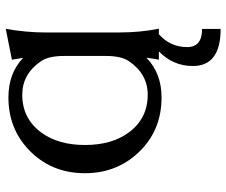

<svg xmlns="http://www.w3.org/2000/svg" viewBox="-82 -516 821 698"><g transform="rotate(-90 329.0 -166.5)"><path d="M334 -40.5Q409.7 -40.5 456.1 -108.9Q475.1 -136.7 475.1 -192.9V-344.2Q475.1 -400.4 456.1 -428.2Q409.7 -496.6 334 -496.6Q248 -496.6 197.3 -428.2Q151.4 -366.7 151.4 -268.6Q151.4 -170.4 197.3 -108.9Q248 -40.5 334 -40.5ZM574.2 0H554.2Q507.3 41.5 507.3 103Q507.3 157.2 573.2 157.2V224.6Q438.5 224.6 438.5 123.5Q438.5 51.8 491.7 0H461.4Q465.8 -22 468.8 -45.4Q412.6 9.8 324.2 9.8Q211.9 9.8 135.7 -62.5Q48.8 -145.5 48.8 -268.6Q48.8 -393.1 135.7 -474.6Q212.9 -546.9 324.2 -546.9Q412.6 -546.9 468.3 -493.2Q465.3 -514.2 461.4 -534.2L573.7 -556.6Q560.5 -481.9 560.5 -413.6V-144Q560.5 -67.4 574.2 0Z"/></g></svg>

Font: Classica
Style: Book
Weight: 400
Designer: Wojciech Kalinowski "wmk69" (wmk69@o2.pl)
Foundry: Wojciech Kalinowski "wmk69" (wmk69@o2.pl)
Version: Version 2.1.1; 2021-05-14